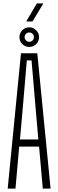

<svg xmlns="http://www.w3.org/2000/svg" viewBox="-20 -1115 344 1135"><path d="M25.5 0 104 -800H200.5L279 0H233L211 -248.5H93.5L71.5 0ZM98 -290.5H206.5L191.5 -464.5L166.5 -758H138.5L113.5 -464ZM153 -837.5Q129 -837.5 112 -854.2Q95 -871 95 -895.5Q95 -919 112 -936.2Q129 -953.5 153 -953.5Q176.5 -953.5 193.8 -936.2Q211 -919 211 -895.5Q211 -871 193.8 -854.2Q176.5 -837.5 153 -837.5ZM153 -868Q164.5 -868 172.5 -876Q180.5 -884 180.5 -895.5Q180.5 -907 172.5 -915Q164.5 -923 153 -923Q141.5 -923 133.5 -915Q125.5 -907 125.5 -895.5Q125.5 -884 133.5 -876Q141.5 -868 153 -868ZM135 -988 198 -1095H236.5L172 -988Z"/></svg>

Font: Big Shoulders Display Thin Light
Style: Regular
Weight: 300
Version: Version 2.002